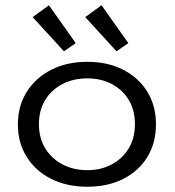

<svg xmlns="http://www.w3.org/2000/svg" viewBox="-20 -702 665 730"><path d="M312 8Q234 8 174.5 -22Q115 -52 81.5 -105.5Q48 -159 48 -229Q48 -299 81.5 -352.5Q115 -406 174.5 -436.5Q234 -467 312 -467Q390 -467 449 -436.5Q508 -406 540.5 -352.5Q573 -299 573 -229Q573 -159 540.5 -105.5Q508 -52 449 -22Q390 8 312 8ZM312 -55Q364 -55 405 -77Q446 -99 469.5 -138Q493 -177 493 -230Q493 -283 469.5 -322Q446 -361 405 -382.5Q364 -404 312 -404Q259 -404 217.5 -382.5Q176 -361 152 -322Q128 -283 128 -230Q128 -177 152 -138Q176 -99 217.5 -77Q259 -55 312 -55ZM223 -507 104 -637 166 -682 268 -538ZM423 -507 304 -637 366 -682 468 -538Z"/></svg>

Font: Inconsolata Expanded Thin
Style: Regular
Weight: 100
Width: 7
Monospace: yes
Designer: Raph Levien, Cyreal, Brenton Simpson
Foundry: Raph Levien, Cyreal, Google
Version: Version 3.100; ttfautohint (v1.8.4.7-5d5b)